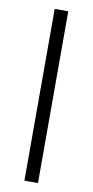

<svg xmlns="http://www.w3.org/2000/svg" viewBox="-85 -771 391 808"><g transform="rotate(10 110.5 -367.0)"><path d="M81 -734H139V0H81Z"/></g></svg>

Font: Exo Light
Style: Regular
Weight: 300
Designer: Natanael Gama
Foundry: Natanael Gama
Version: Version 1.500; ttfautohint (v1.6)